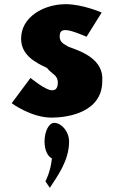

<svg xmlns="http://www.w3.org/2000/svg" viewBox="-20 -548 546 919"><path d="M239.6 40C214.2 40 193.2 80 193.2 130C193.2 170 208.4 201 228.5 210C222.2 275 197.4 320 197.4 320L218.5 351C251.7 299 310.6 223 310.6 130C310.6 80 273.1 40 239.6 40ZM294.7 -528C190.7 -528 81 -468 81 -363C81 -286 146 -250 204.8 -223C227.2 -193 256.7 -190 256.7 -153C256.7 -119 240.9 -116 227.7 -116C197.6 -116 126 -175 126 -175L36 -54C36 -54 128.5 15 227.2 15C302.6 15 469.5 -9 469.5 -160C477.9 -265 367.9 -303 307.9 -324C284.7 -338 265.7 -346 265.7 -373C265.7 -397 274.2 -404 294.7 -404C323.2 -404 394.2 -372 394.2 -372L466.7 -488C466.7 -488 375.4 -528 294.7 -528Z"/></svg>

Font: Blink
Style: Wide
Weight: 400
Designer: Mew Too
Foundry: Cannot Into Space Fonts
Version: Version 001.000